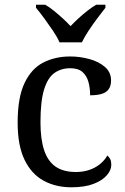

<svg xmlns="http://www.w3.org/2000/svg" viewBox="-20 -786 532 816"><path d="M283 10Q217 10 165.5 -18Q114 -46 84.5 -106.5Q55 -167 55 -265Q55 -372 84.5 -433.5Q114 -495 164.5 -520.5Q215 -546 278 -546Q320 -546 360 -535Q400 -524 426 -501.5Q452 -479 452 -444Q452 -421 442 -407Q432 -393 412.5 -387Q393 -381 363 -381Q363 -413 355.5 -439Q348 -465 330 -480.5Q312 -496 278 -496Q240 -496 211.5 -476Q183 -456 167.5 -406Q152 -356 152 -266Q152 -195 167.5 -148Q183 -101 216 -78Q249 -55 303 -55Q334 -55 360 -64Q386 -73 405.5 -89Q425 -105 436 -125Q444 -119 448.5 -109.5Q453 -100 453 -86Q453 -63 434 -41Q415 -19 377.5 -4.5Q340 10 283 10ZM233 -606Q223 -629 205 -655.5Q187 -682 168 -708Q149 -734 133 -753V-766H172Q191 -755 210 -739.5Q229 -724 247 -707.5Q265 -691 280 -675Q295 -691 313 -707.5Q331 -724 350.5 -739.5Q370 -755 389 -766H428V-753Q413 -734 393.5 -708Q374 -682 356.5 -655.5Q339 -629 328 -606Z"/></svg>

Font: Noto Serif Bengali
Style: Regular
Weight: 400
Designer: Juan Bruce, Universal Thirst, Indian Type Foundry and the Monotype Design Team.
Foundry: Monotype Imaging Inc.
Version: Version 2.003